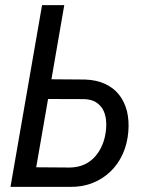

<svg xmlns="http://www.w3.org/2000/svg" viewBox="-20 -731 580 751"><path d="M313 -419.9 181.2 -420.9 231.4 -710.9H144.5L21 0H252C284.7 0.5 314.5 -4.4 341.3 -15.1C368.2 -25.4 391.6 -40.5 411.6 -59.6C431.6 -78.6 447.8 -101.6 460 -128.4C472.2 -155.3 479.5 -184.6 481.9 -216.3C484.4 -245.1 482.4 -271.5 476.6 -296.4C470.2 -320.8 460 -342.3 445.8 -360.4C431.6 -378.4 413.1 -392.6 391.1 -402.8C368.7 -413.1 342.8 -418.9 313 -419.9ZM121.6 -76.7 168 -343.8 311 -343.3C329.1 -342.3 343.8 -338.4 355.5 -331.1C366.7 -323.7 376 -314.5 382.3 -303.2C388.7 -291.5 392.6 -278.3 394.5 -263.7C396 -248.5 396 -233.4 394 -217.8C391.6 -198.7 387.2 -180.7 379.9 -163.6C372.6 -146.5 363.3 -131.3 351.6 -118.2C339.8 -105 325.7 -94.7 309.6 -87.4C293.5 -80.1 274.9 -76.2 254.4 -75.7Z"/></svg>

Font: Roboto Condensed
Style: Italic
Weight: 400
Designer: Google
Version: Version 1.000;PS 001.000;hotconv 1.0.88;makeotf.lib2.5.64775